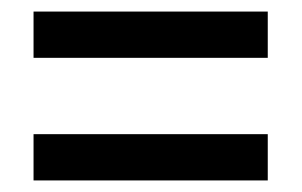

<svg xmlns="http://www.w3.org/2000/svg" viewBox="-20 -518 522 332"><path d="M38 -418V-498H443V-418ZM38 -206V-286H443V-206Z"/></svg>

Font: Noto Sans Lao Condensed Medium
Style: Regular
Weight: 500
Width: 3
Designer: Monotype Design Team
Foundry: Monotype Imaging Inc.
Version: Version 2.003; ttfautohint (v1.8.4.7-5d5b)